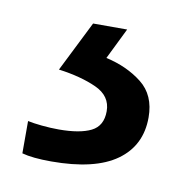

<svg xmlns="http://www.w3.org/2000/svg" viewBox="-42 -41 310 322"><g transform="rotate(10 112.5 120.0)"><path d="M212 139Q212 187 175 213.5Q138 240 64 240Q32 240 14 235V180Q23 182 38 183.5Q53 185 67 185Q103 185 122 175.5Q141 166 141 141Q141 115 114.5 103Q88 91 50 86L93 0H151L125 53Q161 61 186.5 81Q212 101 212 139Z"/></g></svg>

Font: Noto Sans Gothic
Style: Regular
Weight: 400
Designer: Monotype Design Team
Foundry: Monotype Imaging Inc.
Version: Version 2.001; ttfautohint (v1.8.4.7-5d5b)